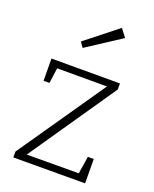

<svg xmlns="http://www.w3.org/2000/svg" viewBox="-146 -869 761 951"><g transform="rotate(20 234.5 -393.5)"><path d="M420 -129 421 -1 43 0V-31L367 -501L375 -489H82L98 -503L85 -408H54L53 -525H414V-493L91 -22L87 -36L388 -37L372 -21L389 -129ZM180 -627 161 -654 329 -787 361 -745Z"/></g></svg>

Font: Bitter Thin Light
Style: Regular
Weight: 300
Version: Version 2.002